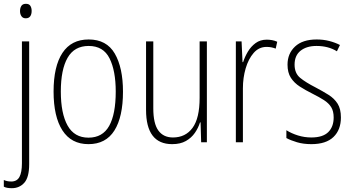

<svg xmlns="http://www.w3.org/2000/svg" viewBox="-38 -746 1846 1007"><path d="M67 -688Q67 -704 74 -715Q81 -726 98 -726Q115 -726 121.5 -715Q128 -704 128 -689Q128 -671 120.5 -660.5Q113 -650 97 -650Q82 -650 74.5 -661Q67 -672 67 -688ZM24 241Q10 241 -0.5 239Q-11 237 -18 233V198Q-1 206 21 206Q51 206 64 182Q77 158 77 110V-529H115V115Q115 184 89.5 212.5Q64 241 24 241Z M607 -265Q607 -133 562 -61.5Q517 10 426 10Q336 10 289.5 -62Q243 -134 243 -266Q243 -398 289.5 -468.5Q336 -539 427 -539Q521 -539 564 -465Q607 -391 607 -265ZM281 -266Q281 -151 316.5 -87.5Q352 -24 426 -24Q500 -24 534.5 -85.5Q569 -147 569 -266Q569 -375 536.5 -440Q504 -505 427 -505Q352 -505 316.5 -443Q281 -381 281 -266Z M1047 -529V0H1017L1014 -104H1011Q1002 -75 984 -49Q966 -23 937 -6.5Q908 10 865 10Q728 10 728 -170V-529H766V-178Q766 -98 792.5 -61.5Q819 -25 869 -25Q935 -25 972 -75.5Q1009 -126 1009 -233V-529Z M1361 -538Q1375 -538 1389 -535.5Q1403 -533 1416 -527L1408 -491Q1398 -495 1386 -497.5Q1374 -500 1360 -500Q1320 -500 1292.5 -468.5Q1265 -437 1250.5 -387.5Q1236 -338 1236 -283V0H1199V-529H1229L1234 -420H1237Q1246 -448 1262 -475Q1278 -502 1302.5 -520Q1327 -538 1361 -538Z M1750 -130Q1750 -65 1711 -27.5Q1672 10 1595 10Q1553 10 1519.5 0Q1486 -10 1464 -22V-63Q1491 -46 1525 -35.5Q1559 -25 1595 -25Q1655 -25 1683.5 -53Q1712 -81 1712 -130Q1712 -163 1699 -184Q1686 -205 1661 -221Q1636 -237 1602 -254Q1564 -273 1534.5 -292Q1505 -311 1487.5 -338Q1470 -365 1470 -407Q1470 -465 1509.5 -502Q1549 -539 1623 -539Q1658 -539 1689 -531Q1720 -523 1745 -510L1729 -477Q1684 -505 1622 -505Q1570 -505 1538.5 -480Q1507 -455 1507 -407Q1507 -362 1536 -338Q1565 -314 1618 -287Q1654 -268 1684.5 -249Q1715 -230 1732.5 -202.5Q1750 -175 1750 -130Z"/></svg>

Font: Noto Sans Kannada Condensed ExtraLight
Style: Regular
Weight: 200
Width: 3
Designer: Jelle Bosma - Monotype Design Team
Foundry: Monotype Imaging Inc.
Version: Version 2.005; ttfautohint (v1.8.4.7-5d5b)